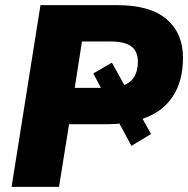

<svg xmlns="http://www.w3.org/2000/svg" viewBox="-20 -725 730 745"><path d="M25 0 137 -705H435Q563 -705 626.5 -650.5Q690 -596 690 -501Q690 -408 648 -347Q606 -286 524 -261L526 -277L566 -205L490 -159L437 -257L460 -247Q445 -245 429 -244Q413 -243 396 -243H248L209 0ZM270 -384H403Q406 -384 410 -384Q414 -384 418 -385L388 -353L342 -440L414 -482L467 -387L453 -392Q484 -401 499.5 -425Q515 -449 515 -485Q515 -526 489.5 -545Q464 -564 410 -564H298Z"/></svg>

Font: Nunito Sans 12pt Black
Style: Italic
Weight: 900
Italic angle: -9°
Designer: Vernon Adams
Foundry: Vernon Adams
Version: Version 3.101;gftools[0.9.27]